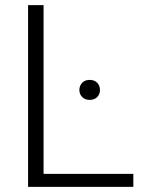

<svg xmlns="http://www.w3.org/2000/svg" viewBox="-20 -731 567 751"><path d="M150.4 -50.8H501.5V0H89.8V-710.9H150.4ZM290.5 -378.9Q290.5 -395.5 301.3 -407Q312 -418.5 330.6 -418.5Q349.6 -418.5 360.4 -407Q371.1 -395.5 371.1 -378.9Q371.1 -362.8 360.4 -351.6Q349.6 -340.3 330.6 -340.3Q312 -340.3 301.3 -351.6Q290.5 -362.8 290.5 -378.9Z"/></svg>

Font: Roboto-Light
Style: Regular
Weight: 300
Designer: Google
Version: Version 2.137; 2017